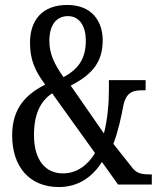

<svg xmlns="http://www.w3.org/2000/svg" viewBox="-20 -744 640 774"><path d="M217 10C301 10 356 -36 391 -91L456 0H592V-41H584C550 -41 530 -46 514 -67L437 -164C456 -214 468 -269 477 -317C489 -378 523 -380 558 -380H567V-421H419V-382C419 -330 414 -264 399 -206L265 -399C354 -444 394 -496 394 -582C394 -654 354 -724 251 -724C147 -724 101 -659 101 -572C101 -502 121 -459 162 -403C88 -365 29 -311 29 -198C29 -73 98 10 217 10ZM236 -433C196 -490 179 -529 179 -580C179 -640 205 -679 254 -679C302 -679 326 -636 326 -581C326 -510 299 -467 236 -433ZM234 -45C165 -45 117 -96 117 -200C117 -292 148 -339 190 -368L363 -127C335 -80 291 -45 234 -45Z"/></svg>

Font: Noto Serif Lao ExtCond
Style: Regular
Weight: 400
Width: 2
Designer: Monotype Design Team
Foundry: Monotype Imaging Inc.
Version: Version 2.004